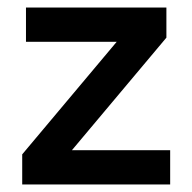

<svg xmlns="http://www.w3.org/2000/svg" viewBox="-20 -490 511 510"><path d="M39 0V-80L290 -379H49V-470H422V-390L171 -91H432V0Z"/></svg>

Font: Gantari SemiBold
Style: Regular
Weight: 600
Designer: Anugrah Pasau
Foundry: Lafontype
Version: Version 1.000; ttfautohint (v1.8.4)